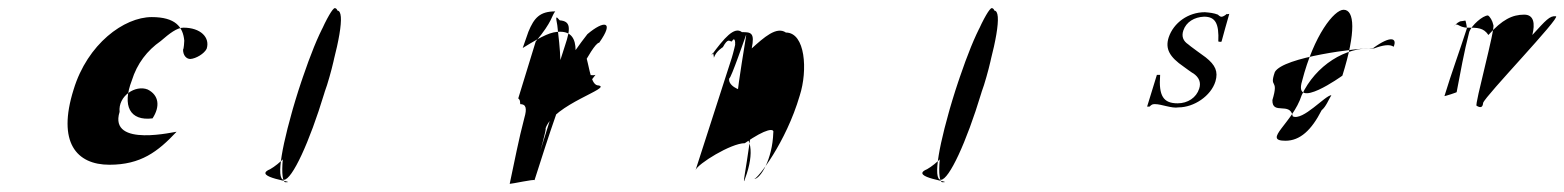

<svg xmlns="http://www.w3.org/2000/svg" viewBox="-20 -452 3846 472"><path d="M161 -232C120 -102 168 -47 249 -47C326 -47 368 -79 414 -128C416 -130 246 -87 274 -177C270 -216 313 -244 343 -232C371 -218 374 -190 355 -161C299 -154 280 -192 304 -254C317 -296 342 -328 375 -351C397 -370 415 -384 431 -384C473 -384 497 -360 488 -332C482 -320 462 -308 448 -307C438 -307 430 -316 430 -330C432 -332 433 -350 433 -352C430 -386 411 -410 353 -410C285 -410 195 -344 161 -232Z M644 -36C690 -62 753 -146 784 -243C818 -352 820 -432 803 -432C793 -432 745 -334 706 -205C670 -88 668 -4 682 -4C715 -4 596 -16 644 -36ZM710 -218C674 -101 657 -10 678 -10C698 -10 741 -103 777 -222C813 -338 830 -426 809 -426C786 -426 748 -338 710 -218Z M1265 -334 1279 -374C1293 -408 1307 -424 1345 -424C1336 -414 1339 -400 1297 -350L1254 -210C1260 -206 1258 -199 1259 -196C1273 -196 1276 -186 1269 -162C1255 -109 1245 -56 1233 0C1239 0 1293 -12 1294 -9C1311 -62 1328 -116 1347 -170C1344 -172 1350 -186 1356 -196C1372 -207 1436 -347 1453 -347C1492 -402 1464 -402 1424 -368C1384 -317 1347 -258 1314 -192C1309 -190 1352 -200 1349 -195C1365 -272 1356 -337 1350 -390C1346 -411 1346 -414 1356 -402C1382 -400 1384 -384 1369 -340L1344 -262C1333 -228 1336 -207 1369 -210C1394 -210 1412 -226 1444 -268C1440 -266 1426 -268 1421 -268C1415 -268 1386 -246 1385 -248C1377 -240 1366 -233 1360 -233C1358 -230 1355 -227 1354 -226C1354 -226 1301 -60 1305 -69C1305 -69 1325 -139 1321 -136C1341 -196 1487 -236 1451 -242C1421 -242 1431 -357 1395 -328C1395 -357 1384 -374 1357 -374C1335 -374 1317 -366 1265 -334Z M1729 -316C1760 -358 1785 -388 1804 -373C1826 -373 1836 -372 1828 -333C1858 -360 1889 -388 1912 -372C1960 -372 1966 -279 1946 -217C1912 -101 1842 -12 1834 -12C1849 -12 1879 -60 1881 -126C1884 -137 1864 -137 1811 -100C1777 -100 1695 -49 1690 -34L1779 -310C1782 -319 1790 -352 1787 -342C1788 -346 1787 -364 1779 -350C1773 -350 1770 -360 1757 -336C1757 -336 1740 -326 1735 -310C1735 -310 1734 -331 1729 -316ZM1773 -260C1768 -244 1794 -228 1818 -228C1855 -225 1795 41 1812 -14C1835 -76 1828 -122 1793 -127C1770 -127 1819 -381 1814 -366C1814 -366 1776 -256 1773 -260Z M2259 -36C2305 -62 2368 -146 2399 -243C2433 -352 2435 -432 2418 -432C2408 -432 2360 -334 2321 -205C2285 -88 2283 -4 2297 -4C2330 -4 2211 -16 2259 -36ZM2325 -218C2289 -101 2272 -10 2293 -10C2313 -10 2356 -103 2392 -222C2428 -338 2445 -426 2424 -426C2401 -426 2363 -338 2325 -218Z M2800 -190H2806C2812 -196 2814 -196 2820 -196C2835 -196 2861 -185 2877 -188C2915 -188 2957 -216 2968 -252C2975 -276 2968 -292 2944 -311C2944 -311 2901 -342 2901 -343C2889 -351 2884 -362 2889 -377C2896 -398 2916 -410 2940 -411C2968 -411 2977 -394 2975 -350C2975 -350 2982 -348 2983 -350C2983 -350 3001 -416 3002 -418C3002 -418 2995 -416 2996 -418C2992 -414 2986 -411 2984 -411C2982 -410 2978 -412 2974 -416C2964 -420 2954 -421 2942 -422C2901 -422 2865 -396 2853 -360C2844 -332 2855 -312 2890 -288C2890 -288 2913 -271 2913 -272C2928 -262 2933 -249 2928 -234C2921 -212 2900 -198 2875 -198C2840 -198 2828 -216 2832 -268H2824Z M3114 -275C3135 -312 3319 -334 3356 -334C3400 -366 3415 -358 3406 -337C3397 -344 3379 -341 3358 -333C3288 -338 3214 -291 3180 -218C3158 -149 3082 -106 3140 -106C3176 -106 3204 -132 3229 -181C3240 -190 3246 -207 3253 -218C3238 -218 3183 -154 3158 -166C3152 -203 3107 -168 3108 -206C3125 -262 3099 -232 3114 -275ZM3181 -253C3158 -178 3280 -266 3280 -266C3314 -374 3310 -428 3283 -428C3260 -428 3210 -366 3181 -253Z M3553 -386C3560 -394 3567 -400 3573 -400C3577 -400 3584 -403 3583 -400C3583 -400 3586 -389 3586 -382C3568 -326 3548 -272 3531 -216C3528 -214 3566 -226 3561 -226C3570 -273 3579 -324 3592 -374C3598 -390 3625 -414 3638 -414C3643 -411 3649 -401 3651 -391C3657 -384 3604 -192 3610 -192C3620 -186 3625 -188 3626 -199C3631 -216 3818 -410 3805 -412C3790 -414 3780 -402 3747 -366C3754 -394 3751 -416 3727 -416C3698 -416 3673 -404 3639 -366C3627 -384 3612 -384 3588 -384C3564 -384 3563 -400 3553 -386Z"/></svg>

Font: Zinc
Style: Obl
Weight: 400
Version: Version 1